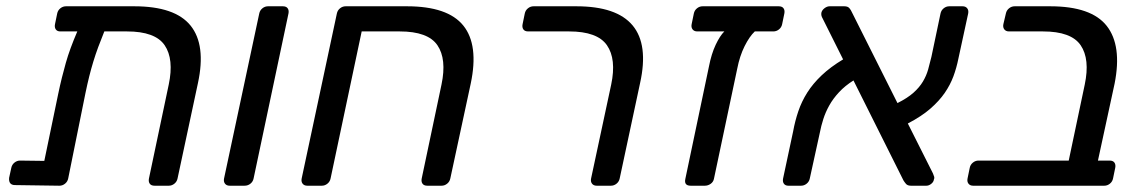

<svg xmlns="http://www.w3.org/2000/svg" viewBox="-20 -591 3635 611"><path d="M9 -25 16 -57Q18 -67 26 -73.5Q34 -80 44 -80L121 -79L165 -291Q171 -320 177 -344Q183 -368 189.5 -391Q196 -414 205 -438.5Q214 -463 226 -491H172Q162 -491 157.5 -497.5Q153 -504 155 -514L162 -548Q164 -558 172 -564.5Q180 -571 190 -571H407Q537 -571 586.5 -509.5Q636 -448 610 -327L545 -23Q543 -13 535 -6.5Q527 0 517 0H472Q461 0 456.5 -6.5Q452 -13 454 -23L517 -322Q534 -403 504 -447Q474 -491 384 -491H312Q301 -464 292.5 -441Q284 -418 277 -395Q270 -372 264 -348Q258 -324 252 -295L197 -23Q195 -13 187 -6.5Q179 0 169 0L28 -2Q7 -2 9 -25Z M693 -23 805 -548Q807 -558 815 -564.5Q823 -571 833 -571H880Q891 -571 895.5 -564.5Q900 -558 898 -548L787 -23Q785 -13 777 -6.5Q769 0 758 0H711Q701 0 696 -6.5Q691 -13 693 -23Z M940 -23 1052 -548Q1054 -558 1062 -564.5Q1070 -571 1080 -571H1275Q1405 -571 1454.5 -509.5Q1504 -448 1478 -325L1413 -23Q1411 -13 1403 -6.5Q1395 0 1385 0H1340Q1329 0 1324.5 -6.5Q1320 -13 1322 -23L1385 -322Q1402 -403 1372 -447Q1342 -491 1252 -491H1131L1032 -23Q1030 -13 1022 -6.5Q1014 0 1004 0H958Q948 0 943 -6.5Q938 -13 940 -23Z M1643 -514 1650 -548Q1652 -558 1660 -564.5Q1668 -571 1678 -571H1814Q2071 -571 2017 -327L1952 -23Q1950 -13 1942 -6.5Q1934 0 1924 0H1879Q1869 0 1864 -6.5Q1859 -13 1861 -23L1925 -322Q1942 -403 1911.5 -447Q1881 -491 1791 -491H1661Q1650 -491 1645.5 -497.5Q1641 -504 1643 -514Z M2161 -22 2236 -379Q2244 -420 2257.5 -448.5Q2271 -477 2285 -491H2199Q2189 -491 2184 -497.5Q2179 -504 2181 -514L2188 -548Q2190 -558 2198 -564.5Q2206 -571 2216 -571H2458Q2469 -571 2473.5 -564.5Q2478 -558 2476 -548L2469 -514Q2467 -504 2459 -497.5Q2451 -491 2441 -491H2382Q2365 -475 2349.5 -444Q2334 -413 2326 -372L2252 -22Q2250 -12 2241.5 -6Q2233 0 2223 0H2178Q2156 0 2161 -22Z M2472 -23 2504 -173Q2510 -206 2520.5 -237Q2531 -268 2549 -296.5Q2567 -325 2595 -351.5Q2623 -378 2663 -402L2598 -532Q2592 -542 2594 -551Q2596 -559 2604 -565Q2612 -571 2620 -571H2667Q2678 -571 2683 -565Q2688 -559 2690 -554L2836 -263Q2868 -279 2887 -296Q2906 -313 2917 -331.5Q2928 -350 2933.5 -369.5Q2939 -389 2944 -410L2973 -548Q2975 -558 2983 -564.5Q2991 -571 3001 -571H3043Q3053 -571 3058 -564.5Q3063 -558 3061 -548L3030 -405Q3024 -375 3014 -348Q3004 -321 2986.5 -295.5Q2969 -270 2941 -245.5Q2913 -221 2869 -198L2949 -39Q2952 -32 2953 -28Q2954 -24 2952 -20Q2951 -12 2943.5 -6Q2936 0 2928 0H2879Q2868 0 2863 -6Q2858 -12 2855 -17L2696 -335Q2669 -318 2650 -297.5Q2631 -277 2619 -255.5Q2607 -234 2600 -212Q2593 -190 2589 -169L2557 -23Q2555 -13 2547 -6.5Q2539 0 2529 0H2489Q2479 0 2474.5 -6.5Q2470 -13 2472 -23Z M3059 -23 3066 -57Q3068 -67 3076 -73.5Q3084 -80 3094 -80H3381L3432 -322Q3449 -403 3419 -447Q3389 -491 3299 -491H3191Q3181 -491 3176 -497.5Q3171 -504 3173 -514L3181 -548Q3183 -558 3191 -564.5Q3199 -571 3209 -571H3322Q3453 -571 3502 -508.5Q3551 -446 3527 -325L3474 -80H3511Q3522 -80 3526.5 -73.5Q3531 -67 3529 -57L3522 -23Q3520 -13 3512 -6.5Q3504 0 3494 0H3077Q3067 0 3062 -6.5Q3057 -13 3059 -23Z"/></svg>

Font: SVN-Rubik
Style: Italic
Weight: 400
Italic angle: -12°
Designer: Hubert and Fischer
Foundry: Hubert & Fischer
Version: Version 2.101; ttfautohint (v1.8.3)